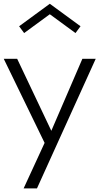

<svg xmlns="http://www.w3.org/2000/svg" viewBox="-23 -784 538 1040"><path d="M177.3 236.4 495.5 -465.5H423.2L255 -75.5L70 -465.5H-2.7L218.6 -10L105 236.4ZM246.8 -706.8 385.9 -605 413.2 -641.8 246.8 -763.6 80.5 -641.8 107.7 -605Z"/></svg>

Font: Spartan MB
Style: Regular
Weight: 212
Designer: Matt Bailey, Mirko Velimirovic
Foundry: Matt Bailey
Version: Version 1.005